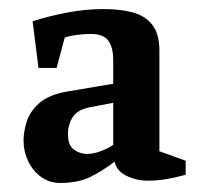

<svg xmlns="http://www.w3.org/2000/svg" viewBox="-20 -674 448 424"><path d="M113 -270Q89 -270 70.5 -283.5Q52 -297 42 -318.5Q32 -340 32 -363Q32 -383 39 -405.5Q46 -428 67 -446.5Q88 -465 129 -472L230 -489V-541Q230 -570 219 -584.5Q208 -599 181 -599Q165 -599 150 -597Q135 -595 123 -591L105 -524H65L52 -627Q86 -638 127 -646Q168 -654 209 -654Q246 -654 273.5 -646.5Q301 -639 316.5 -619Q332 -599 332 -562V-340L390 -319V-288Q364 -281 345 -278Q326 -275 307 -275Q281 -275 259 -286Q237 -297 233 -317Q207 -297 180 -283.5Q153 -270 113 -270ZM172 -334Q186 -334 202 -340Q218 -346 230 -354V-447L183 -438Q152 -433 141 -416Q130 -399 130 -378Q130 -353 143.5 -343.5Q157 -334 172 -334Z"/></svg>

Font: Manuale SemiBold
Style: Regular
Weight: 600
Version: Version 1.002